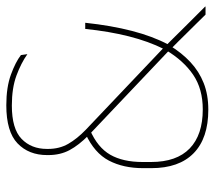

<svg xmlns="http://www.w3.org/2000/svg" viewBox="-56 -632 696 624"><g transform="rotate(-90 292.0 -320.0)"><path d="M582.5 0H556.5Q544 -13 529 -28Q514 -43 498.8 -58.5Q483.5 -74 469.5 -88.2Q455.5 -102.5 444.5 -113L440 -118.5L167 -377.5L164 -380.5Q132.5 -411.5 116.2 -441.8Q100 -472 100 -511V-515Q100 -574.5 138 -611Q176 -647.5 262 -647.5Q320.5 -647.5 361.5 -632.5Q402.5 -617.5 425 -600L428 -579Q399 -599.5 358.5 -614.5Q318 -629.5 261 -629.5Q185.5 -629.5 152.8 -598Q120 -566.5 120 -515.5V-511.5Q120 -475 136.5 -446.2Q153 -417.5 182 -389.5L449.5 -135.5L454 -130.5Q465 -119.5 477.5 -107Q490 -94.5 503.2 -81Q516.5 -67.5 530.2 -53.8Q544 -40 557.2 -26.8Q570.5 -13.5 582.5 -1.5ZM247.5 9Q155 9 106.2 -38.5Q57.5 -86 57.5 -176.5V-203Q57.5 -267 82 -314Q106.5 -361 169 -390L181.5 -375.5Q125 -351 101.2 -309.8Q77.5 -268.5 77.5 -204.5V-177Q77.5 -94 121.5 -51.5Q165.5 -9 248.5 -9Q315 -9 361 -40.2Q407 -71.5 441 -128.5L445 -136Q469.5 -185 485.8 -249Q502 -313 510 -391H530Q521 -306.5 503.5 -239Q486 -171.5 459.5 -121.5L456.5 -117Q432.5 -77.5 402.2 -49.2Q372 -21 334 -6Q296 9 247.5 9Z"/></g></svg>

Font: Anek Malayalam Thin
Style: Regular
Weight: 250
Version: Version 1.003